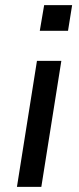

<svg xmlns="http://www.w3.org/2000/svg" viewBox="-20 -728 306 748"><path d="M135 -608 152 -708H261L245 -608ZM46 0 124 -491H219L141 0Z"/></svg>

Font: Nunito Sans 10pt Medium
Style: Italic
Weight: 500
Italic angle: -9°
Designer: Vernon Adams
Foundry: Vernon Adams
Version: Version 3.101;gftools[0.9.27]